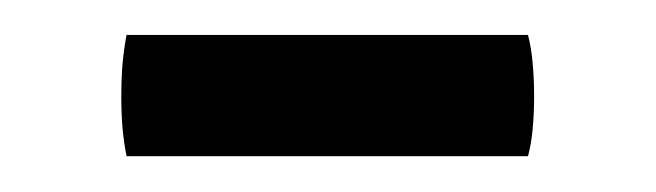

<svg xmlns="http://www.w3.org/2000/svg" viewBox="-20 -320 376 110"><path d="M52.5 -230.5Q51 -238 50.2 -246.5Q49.5 -255 49.5 -264.5Q49.5 -275 50.2 -283.5Q51 -292 52.5 -300H282.5Q284.5 -292 285.2 -283.5Q286 -275 286 -264.5Q286 -255 285.2 -246.5Q284.5 -238 282.5 -230.5Z"/></svg>

Font: Signika Light Light
Style: Regular
Weight: 300
Version: Version 2.001